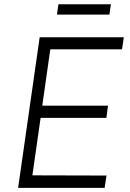

<svg xmlns="http://www.w3.org/2000/svg" viewBox="-20 -902 626 922"><path d="M67 0 170.5 -723H574.5L566 -665H221.5L183 -394.5H498.5L491 -336H175L135.5 -60L491.5 -59L482.5 0ZM253.5 -832 260.5 -881.5H512.5L505.5 -832Z"/></svg>

Font: Public Sans ExtraLight
Style: Italic
Weight: 200
Italic angle: -8°
Designer: The Public Sans project authors (U.S. Web Design System). Libre Franklin designed by Pablo Impallari and Rodrigo Fuenzal
Version: Version 1.007; ttfautohint (v1.8.1) -l 8 -r 50 -G 200 -x 14 